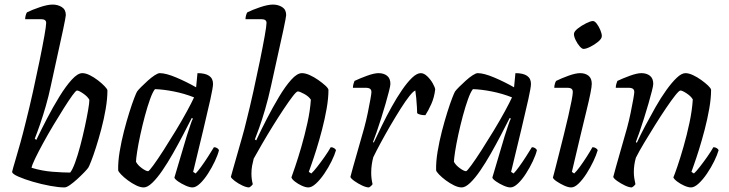

<svg xmlns="http://www.w3.org/2000/svg" viewBox="-20 -820 3189 840"><path d="M262 0Q237 0 199 -7Q161 -14 123.5 -25Q86 -36 60 -47.5Q34 -59 33 -68Q36 -82 46.5 -116.5Q57 -151 69.5 -196.5Q82 -242 93 -287Q109 -350 124.5 -420Q140 -490 153 -553.5Q166 -617 174 -662Q182 -707 182 -720Q182 -736 160 -736H90Q90 -744 92.5 -753Q95 -762 98 -766Q120 -777 154 -788.5Q188 -800 210 -800Q233 -800 250.5 -789Q268 -778 268 -754Q268 -747 256 -690L202 -443Q193 -400 180.5 -356.5Q168 -313 155 -275.5Q142 -238 132 -213L139 -208Q160 -252 186 -302Q212 -352 240 -397.5Q268 -443 294 -471.5Q320 -500 340 -500Q355 -500 373 -491Q391 -482 408 -469Q425 -456 437 -443.5Q449 -431 450 -425Q450 -388 442.5 -344Q435 -300 423.5 -256.5Q412 -213 400 -175.5Q388 -138 378.5 -114Q369 -90 366 -86Q361 -79 347.5 -65Q334 -51 317.5 -36Q301 -21 286 -10.5Q271 0 262 0ZM287 -65Q297 -77 308.5 -108.5Q320 -140 331 -181.5Q342 -223 351 -264.5Q360 -306 365.5 -338Q371 -370 371 -383Q364 -397 344.5 -410.5Q325 -424 317 -424Q312 -424 296.5 -402.5Q281 -381 259.5 -347Q238 -313 214 -273Q190 -233 169 -194.5Q148 -156 134 -127Q120 -98 118 -86Q164 -72 210.5 -68.5Q257 -65 287 -65Z M609 0Q594 0 575.5 -9Q557 -18 539.5 -31Q522 -44 510 -56.5Q498 -69 497 -75Q496 -112 503.5 -157Q511 -202 522.5 -246.5Q534 -291 546 -329Q558 -367 567.5 -391.5Q577 -416 580 -420Q585 -427 598 -440Q611 -453 626.5 -467Q642 -481 656.5 -490.5Q671 -500 679 -500Q706 -500 751 -481Q796 -462 838 -438L844 -500Q912 -500 912 -453Q912 -438 900.5 -386Q889 -334 869.5 -252.5Q850 -171 825 -68L836 -61Q845 -70 860 -90.5Q875 -111 890 -134.5Q905 -158 916 -176Q924 -176 930 -172Q936 -168 938 -163Q933 -142 920 -114.5Q907 -87 890 -60.5Q873 -34 855 -17Q837 0 822 0Q810 0 792 -8Q774 -16 759.5 -26Q745 -36 743 -43L797 -225Q806 -252 813 -273.5Q820 -295 824 -301L819 -304Q802 -270 780.5 -229Q759 -188 736 -147.5Q713 -107 690 -73.5Q667 -40 646 -20Q625 0 609 0ZM628 -71Q632 -71 651 -97Q670 -123 696 -163.5Q722 -204 749 -248.5Q776 -293 797.5 -332.5Q819 -372 829 -394Q786 -411 740 -420Q694 -429 658 -430Q648 -418 636.5 -386Q625 -354 614 -313Q603 -272 594 -230.5Q585 -189 580 -156.5Q575 -124 575 -112Q583 -97 601 -84Q619 -71 628 -71Z M1070 0Q1058 0 1040 -8.5Q1022 -17 1007.5 -28Q993 -39 990 -46Q993 -58 1001 -85.5Q1009 -113 1019 -148.5Q1029 -184 1039.5 -220.5Q1050 -257 1057 -287Q1073 -350 1088.5 -420Q1104 -490 1117 -553.5Q1130 -617 1138 -662Q1146 -707 1146 -720Q1146 -736 1124 -736H1054Q1054 -744 1056.5 -753Q1059 -762 1062 -766Q1084 -777 1118 -788.5Q1152 -800 1174 -800Q1197 -800 1214.5 -789Q1232 -778 1232 -754Q1232 -747 1220 -690L1166 -445Q1154 -390 1140 -342Q1126 -294 1113.5 -259.5Q1101 -225 1095 -210L1101 -206Q1121 -249 1147 -299.5Q1173 -350 1200.5 -396Q1228 -442 1254 -471Q1280 -500 1301 -500Q1316 -500 1335 -491.5Q1354 -483 1372.5 -470Q1391 -457 1403.5 -445.5Q1416 -434 1417 -427Q1417 -390 1409 -344.5Q1401 -299 1389 -253Q1377 -207 1364.5 -167Q1352 -127 1342.5 -100.5Q1333 -74 1331 -68L1342 -61Q1352 -70 1368 -90.5Q1384 -111 1400.5 -134.5Q1417 -158 1427 -176Q1435 -176 1441.5 -172Q1448 -168 1450 -163Q1444 -142 1430.5 -114.5Q1417 -87 1399 -60.5Q1381 -34 1362.5 -17Q1344 0 1329 0Q1317 0 1300.5 -7.5Q1284 -15 1270.5 -25.5Q1257 -36 1255 -44Q1259 -55 1271.5 -91.5Q1284 -128 1298.5 -178Q1313 -228 1325 -282.5Q1337 -337 1340 -384Q1331 -398 1311 -409Q1291 -420 1283 -420Q1277 -420 1260.5 -398.5Q1244 -377 1221 -342.5Q1198 -308 1173.5 -268.5Q1149 -229 1127 -191Q1105 -153 1090 -126Q1086 -111 1083 -95Q1080 -79 1080 -60Q1080 -36 1086 -14Q1084 -11 1080 -7Q1076 -3 1070 0Z M1594 0Q1582 0 1564 -8.5Q1546 -17 1530.5 -28Q1515 -39 1513 -46Q1516 -59 1525 -90.5Q1534 -122 1546.5 -166Q1559 -210 1573 -259Q1582 -292 1589 -326Q1596 -360 1600.5 -385.5Q1605 -411 1605 -417Q1605 -427 1599 -431.5Q1593 -436 1578 -436H1524Q1524 -444 1526.5 -453Q1529 -462 1531 -466Q1554 -477 1585.5 -488.5Q1617 -500 1636 -500Q1659 -500 1673.5 -488.5Q1688 -477 1688 -453Q1688 -445 1682 -421.5Q1676 -398 1667 -366.5Q1658 -335 1647.5 -302Q1637 -269 1627.5 -241.5Q1618 -214 1612 -199L1615 -196Q1631 -230 1651 -271Q1671 -312 1693.5 -352.5Q1716 -393 1739 -426.5Q1762 -460 1783 -480Q1804 -500 1821 -500Q1835 -500 1849.5 -486Q1864 -472 1873.5 -455Q1883 -438 1884 -429Q1880 -394 1867 -365Q1854 -336 1841 -316Q1828 -316 1818.5 -318.5Q1809 -321 1805 -325Q1805 -333 1804 -352Q1803 -371 1801 -391.5Q1799 -412 1797 -424Q1788 -421 1771 -399.5Q1754 -378 1732.5 -344Q1711 -310 1688.5 -271.5Q1666 -233 1646 -196Q1626 -159 1613 -132Q1609 -117 1606.5 -100Q1604 -83 1604 -64Q1604 -39 1610 -14Q1608 -11 1604 -7Q1600 -3 1594 0Z M2000 0Q1985 0 1966.5 -9Q1948 -18 1930.5 -31Q1913 -44 1901 -56.5Q1889 -69 1888 -75Q1887 -112 1894.5 -157Q1902 -202 1913.5 -246.5Q1925 -291 1937 -329Q1949 -367 1958.5 -391.5Q1968 -416 1971 -420Q1976 -427 1989 -440Q2002 -453 2017.5 -467Q2033 -481 2047.5 -490.5Q2062 -500 2070 -500Q2097 -500 2142 -481Q2187 -462 2229 -438L2235 -500Q2303 -500 2303 -453Q2303 -438 2291.5 -386Q2280 -334 2260.5 -252.5Q2241 -171 2216 -68L2227 -61Q2236 -70 2251 -90.5Q2266 -111 2281 -134.5Q2296 -158 2307 -176Q2315 -176 2321 -172Q2327 -168 2329 -163Q2324 -142 2311 -114.5Q2298 -87 2281 -60.5Q2264 -34 2246 -17Q2228 0 2213 0Q2201 0 2183 -8Q2165 -16 2150.5 -26Q2136 -36 2134 -43L2188 -225Q2197 -252 2204 -273.5Q2211 -295 2215 -301L2210 -304Q2193 -270 2171.5 -229Q2150 -188 2127 -147.5Q2104 -107 2081 -73.5Q2058 -40 2037 -20Q2016 0 2000 0ZM2019 -71Q2023 -71 2042 -97Q2061 -123 2087 -163.5Q2113 -204 2140 -248.5Q2167 -293 2188.5 -332.5Q2210 -372 2220 -394Q2177 -411 2131 -420Q2085 -429 2049 -430Q2039 -418 2027.5 -386Q2016 -354 2005 -313Q1994 -272 1985 -230.5Q1976 -189 1971 -156.5Q1966 -124 1966 -112Q1974 -97 1992 -84Q2010 -71 2019 -71Z M2479 0Q2466 0 2448.5 -8Q2431 -16 2416 -26Q2401 -36 2399 -43Q2402 -53 2409 -81Q2416 -109 2426 -148Q2436 -187 2446.5 -229.5Q2457 -272 2466 -311Q2475 -350 2480.5 -378.5Q2486 -407 2486 -417Q2486 -427 2480.5 -431.5Q2475 -436 2459 -436H2405Q2405 -444 2407.5 -453Q2410 -462 2413 -466Q2435 -477 2466.5 -488.5Q2498 -500 2518 -500Q2541 -500 2555 -488.5Q2569 -477 2569 -453Q2569 -430 2546.5 -338.5Q2524 -247 2482 -68L2492 -61Q2502 -70 2517 -90.5Q2532 -111 2547 -134.5Q2562 -158 2572 -176Q2580 -176 2586.5 -172Q2593 -168 2595 -163Q2589 -142 2576 -114.5Q2563 -87 2546 -60.5Q2529 -34 2511.5 -17Q2494 0 2479 0ZM2533 -606Q2526 -606 2516 -617.5Q2506 -629 2498.5 -644.5Q2491 -660 2491 -671Q2491 -682 2507.5 -695Q2524 -708 2544 -718Q2564 -728 2574 -728Q2582 -728 2591 -716Q2600 -704 2606.5 -688.5Q2613 -673 2613 -662Q2613 -651 2597.5 -638Q2582 -625 2563 -615.5Q2544 -606 2533 -606Z M2744 0Q2732 0 2714 -8.5Q2696 -17 2680.5 -28Q2665 -39 2663 -46Q2666 -59 2675 -90.5Q2684 -122 2696.5 -166Q2709 -210 2723 -259Q2732 -292 2739 -326Q2746 -360 2750.5 -385.5Q2755 -411 2755 -417Q2755 -427 2749 -431.5Q2743 -436 2728 -436H2674Q2674 -444 2676.5 -453Q2679 -462 2681 -466Q2704 -477 2735.5 -488.5Q2767 -500 2786 -500Q2809 -500 2823.5 -488.5Q2838 -477 2838 -453Q2838 -445 2832 -421.5Q2826 -398 2817 -366.5Q2808 -335 2797.5 -302Q2787 -269 2777.5 -241.5Q2768 -214 2762 -199L2766 -195Q2782 -230 2803.5 -270.5Q2825 -311 2848 -351.5Q2871 -392 2895 -425.5Q2919 -459 2940.5 -479.5Q2962 -500 2979 -500Q2993 -500 3011.5 -491.5Q3030 -483 3048 -470Q3066 -457 3078 -445.5Q3090 -434 3091 -427Q3091 -390 3083 -344.5Q3075 -299 3063 -253Q3051 -207 3038.5 -167Q3026 -127 3016.5 -100.5Q3007 -74 3005 -68L3016 -61Q3026 -70 3042 -90.5Q3058 -111 3074.5 -134.5Q3091 -158 3101 -176Q3109 -176 3115.5 -172Q3122 -168 3124 -163Q3118 -142 3104.5 -114.5Q3091 -87 3073 -60.5Q3055 -34 3036.5 -17Q3018 0 3003 0Q2991 0 2974 -7.5Q2957 -15 2943 -25.5Q2929 -36 2926 -44Q2931 -55 2943.5 -91.5Q2956 -128 2970.5 -178.5Q2985 -229 2996.5 -283Q3008 -337 3011 -385Q3003 -399 2984 -411.5Q2965 -424 2957 -424Q2951 -424 2934 -402.5Q2917 -381 2894 -347Q2871 -313 2846 -273Q2821 -233 2798.5 -195.5Q2776 -158 2762 -130Q2753 -99 2753 -67Q2753 -54 2755 -40.5Q2757 -27 2760 -14Q2758 -11 2754 -7Q2750 -3 2744 0Z"/></svg>

Font: Texturina 72pt 72pt Regular
Style: Italic
Weight: 400
Italic angle: -11°
Designer: Guillermo Torres Carreño
Foundry: Omnibus-Type
Version: Version 1.002; ttfautohint (v1.8.3)